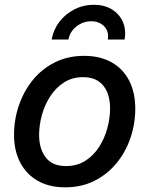

<svg xmlns="http://www.w3.org/2000/svg" viewBox="-20 -784 634 815"><path d="M256.8 11.2Q189 11.2 140.4 -16.4Q91.8 -43.9 65.7 -94.2Q39.6 -144.5 39.6 -211.4Q39.6 -276.4 60.1 -336.4Q80.6 -396.5 119.1 -444.1Q157.7 -491.7 212.9 -519.3Q268.1 -546.9 336.9 -546.9Q404.8 -546.9 453.6 -519.5Q502.4 -492.2 528.3 -441.7Q554.2 -391.1 554.2 -323.2Q554.2 -258.3 533.7 -198.2Q513.2 -138.2 474.1 -90.8Q435.1 -43.5 380.1 -16.1Q325.2 11.2 256.8 11.2ZM259.8 -79.1Q306.6 -79.1 341.8 -101.3Q377 -123.5 400.4 -159.9Q423.8 -196.3 435.5 -239.5Q447.3 -282.7 447.3 -323.7Q447.3 -362.8 435.1 -392.6Q422.9 -422.4 397.5 -439.5Q372.1 -456.5 333 -456.5Q287.1 -456.5 252.2 -434.3Q217.3 -412.1 193.6 -375.7Q169.9 -339.4 158 -296.1Q146 -252.9 146 -210.9Q146 -153.3 173.8 -116.2Q201.7 -79.1 259.8 -79.1ZM378.4 -763.7Q423.3 -763.7 455.1 -744.1Q486.8 -724.6 501.5 -691.2Q516.1 -657.7 508.8 -616.2H437.5Q443.4 -650.4 422.4 -672.1Q401.4 -693.8 367.2 -693.8Q333 -693.8 304.9 -672.1Q276.9 -650.4 270.5 -616.2H199.2Q206.5 -657.7 231.9 -691.2Q257.3 -724.6 295.7 -744.1Q334 -763.7 378.4 -763.7Z"/></svg>

Font: Inter 18pt Medium
Style: Italic
Weight: 500
Italic angle: -9.3988°
Designer: Rasmus Andersson
Foundry: rsms
Version: Version 4.001;git-66647c0bb